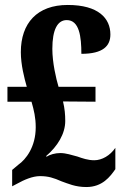

<svg xmlns="http://www.w3.org/2000/svg" viewBox="-20 -744 501 774"><path d="M328 10C393 10 424 -32 445 -62V-148C424 -117 391 -98 360 -98C334 -98 312 -106 292 -113C269 -119 246 -127 223 -127C203 -127 180 -121 168 -112L166 -115C212 -154 243 -205 243 -256C243 -282 241 -306 234 -335L365 -334V-394H216C206 -427 191 -492 191 -547C191 -625 212 -663 249 -663C300 -663 308 -596 308 -527C396 -527 425 -559 425 -605C425 -670 377 -724 253 -724C130 -724 64 -651 64 -534C64 -483 78 -429 88 -394H10V-334H107C117 -299 124 -270 124 -231C124 -151 84 -101 54 -80L29 -59V7L50 -4C77 -19 111 -34 141 -34C175 -34 196 -27 228 -13C254 -4 283 10 328 10Z"/></svg>

Font: Noto Serif Thai ExtraCondensed ExtraBold
Style: Regular
Weight: 800
Width: 2
Designer: Monotype Design Team
Foundry: Monotype Imaging Inc.
Version: Version 2.002